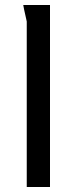

<svg xmlns="http://www.w3.org/2000/svg" viewBox="-20 -748 308 768"><path d="M180 0H87V-662Q87 -663 83.5 -678Q80 -693 76.5 -709.5Q73 -726 73 -728H180Z"/></svg>

Font: Rosario
Style: Regular
Weight: 400
Designer: Hector Gatti
Foundry: Omnibus-Type
Version: Version 1.004